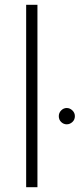

<svg xmlns="http://www.w3.org/2000/svg" viewBox="-20 -780 332 800"><path d="M89 -760H136V0H89ZM225 -296Q225 -310 235 -320Q245 -330 258 -330Q271 -330 281.5 -320Q292 -310 292 -296Q292 -281 281.5 -271.5Q271 -262 258 -262Q245 -262 235 -271.5Q225 -281 225 -296Z"/></svg>

Font: Synthetic Light
Style: Regular
Weight: 300
Designer: Santiago Orozco
Foundry: Typemade
Version: Version 2.000; ttfautohint (v1.8.4.7-5d5b)